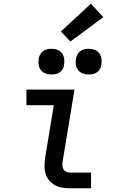

<svg xmlns="http://www.w3.org/2000/svg" viewBox="-20 -1011 640 1031"><path d="M357 0Q335 0 314 -3.5Q293 -7 275.5 -16.5Q258 -26 244.5 -42Q231 -58 225 -77.5Q219 -97 219 -118.5Q219 -140 222 -162L269 -446H122V-530H380L317 -148Q315 -136 315 -124.5Q315 -113 320 -103.5Q325 -94 335.5 -89Q346 -84 357 -84H469V0ZM456 -611Q440 -611 424.5 -616.5Q409 -622 399.5 -634.5Q390 -647 387.5 -663.5Q385 -680 388 -697Q390 -708 396 -719Q402 -730 412 -737Q422 -744 433.5 -746.5Q445 -749 456 -749Q473 -749 488 -743.5Q503 -738 512.5 -725.5Q522 -713 524.5 -696.5Q527 -680 524 -663Q523 -652 517 -641Q511 -630 501 -623Q491 -616 479.5 -613.5Q468 -611 456 -611ZM256 -611Q240 -611 224.5 -616.5Q209 -622 199.5 -634.5Q190 -647 187.5 -663.5Q185 -680 188 -697Q190 -708 196 -719Q202 -730 212 -737Q222 -744 233.5 -746.5Q245 -749 256 -749Q273 -749 288 -743.5Q303 -738 312.5 -725.5Q322 -713 324.5 -696.5Q327 -680 324 -663Q323 -652 317 -641Q311 -630 301 -623Q291 -616 279.5 -613.5Q268 -611 256 -611ZM358 -788 307 -842 468 -991 535 -919Z"/></svg>

Font: Iosevka Curly MdExObl
Style: Regular
Weight: 500
Width: 7
Italic angle: -9°
Monospace: yes
Designer: Belleve Invis
Foundry: Belleve Invis
Version: Version 11.1.0; ttfautohint (v1.8.3)